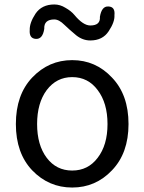

<svg xmlns="http://www.w3.org/2000/svg" viewBox="-20 -826 646 859"><path d="M124 -64Q51 -141 51 -271Q51 -402 124 -479Q198 -557 303 -557Q408 -557 481 -479Q555 -402 555 -271Q555 -141 481 -64Q408 13 303 13Q198 13 124 -64ZM417 -120Q461 -177 461 -271Q461 -365 417 -423Q374 -481 303 -481Q233 -481 189 -423Q146 -365 146 -271Q146 -177 189 -120Q232 -63 303 -63Q374 -63 417 -120ZM384 -645Q350 -645 321 -668Q292 -692 268 -715Q244 -739 223 -739Q176 -739 178 -697Q171 -650 140 -652Q110 -654 113 -692Q112 -724 139 -765Q167 -806 223 -806Q249 -806 273 -791Q298 -777 313 -759Q352 -712 384 -712Q430 -712 427 -751Q435 -799 465 -797Q496 -796 492 -758Q494 -728 466 -686Q439 -645 384 -645Z"/></svg>

Font: Swei Gothic CJK TC Regular
Style: Regular
Weight: 400
Version: Version 2.129